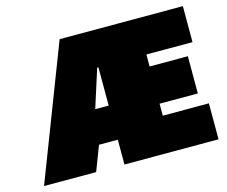

<svg xmlns="http://www.w3.org/2000/svg" viewBox="-93 -771 1060 897"><g transform="rotate(-15 437.0 -322.0)"><path d="M15 0 263 -644H859V-470H636V-412H821V-232H636V-174H859V0H404V-120H313L267 0ZM339 -285H404V-470H398Z"/></g></svg>

Font: Kanit Black
Style: Regular
Weight: 900
Designer: Katatrad Team
Foundry: CadsonDemak
Version: Version 2.000; ttfautohint (v1.8.3)